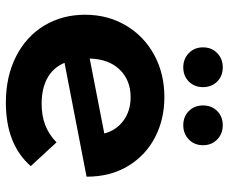

<svg xmlns="http://www.w3.org/2000/svg" viewBox="-84 -706 798 671"><g transform="rotate(90 315.5 -371.0)"><path d="M478 -169 561 -79Q485 8 339 8Q248 8 178 -27.5Q108 -63 70 -126Q32 -189 32 -269Q32 -348 69.5 -411.5Q107 -475 172.5 -510.5Q238 -546 320 -546Q397 -546 460 -513.5Q523 -481 560.5 -419.5Q598 -358 598 -274L200 -197Q217 -157 253.5 -137Q290 -117 343 -117Q385 -117 417.5 -129.5Q450 -142 478 -169ZM185 -285 447 -336Q436 -378 402 -403Q368 -428 320 -428Q261 -428 224 -390Q187 -352 185 -285ZM146 -681Q146 -711 166 -730.5Q186 -750 216 -750Q246 -750 265.5 -730.5Q285 -711 285 -681Q285 -651 265.5 -631.5Q246 -612 216 -612Q186 -612 166 -631.5Q146 -651 146 -681ZM349 -681Q349 -711 368.5 -730.5Q388 -750 418 -750Q448 -750 468 -730.5Q488 -711 488 -681Q488 -651 468 -631.5Q448 -612 418 -612Q388 -612 368.5 -631.5Q349 -651 349 -681Z"/></g></svg>

Font: Montserrat Alternates
Style: Bold
Weight: 700
Designer: Julieta Ulanovsky
Foundry: Julieta Ulanovsky
Version: Version 7.200